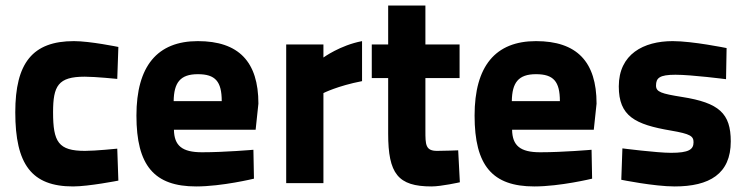

<svg xmlns="http://www.w3.org/2000/svg" viewBox="-20 -659 2697 691"><path d="M246 -511C97 -511 35 -432 35 -255C35 -67 94 12 243 12C299 12 406 -9 406 -9L402 -124C402 -124 324 -116 286 -116C190 -116 171 -148 171 -255C171 -350 189 -383 285 -383C323 -383 402 -375 402 -375L406 -490C406 -490 304 -511 246 -511Z M707 -111C635 -111 607 -135 606 -192H900L910 -286C910 -437 839 -511 692 -511C546 -511 471 -421 471 -243C471 -63 535 12 686 12C779 12 894 -16 894 -16L892 -120C892 -120 789 -111 707 -111ZM605 -295C606 -361 628 -392 692 -392C755 -392 778 -366 778 -295Z M1010 0H1144V-324C1144 -324 1195 -350 1283 -367V-511C1204 -496 1144 -452 1144 -452V-499H1010Z M1634 -378V-499H1511V-639H1377V-499H1318V-378H1377V-178C1377 -34 1412 12 1533 12C1568 12 1635 -3 1635 -3L1629 -118C1629 -118 1581 -116 1553 -116C1511 -116 1511 -139 1511 -189V-378Z M1924 -111C1852 -111 1824 -135 1823 -192H2117L2127 -286C2127 -437 2056 -511 1909 -511C1763 -511 1688 -421 1688 -243C1688 -63 1752 12 1903 12C1996 12 2111 -16 2111 -16L2109 -120C2109 -120 2006 -111 1924 -111ZM1822 -295C1823 -361 1845 -392 1909 -392C1972 -392 1995 -366 1995 -295Z M2595 -486C2595 -486 2473 -511 2401 -511C2296 -511 2207 -464 2207 -348C2207 -241 2265 -211 2395 -189C2465 -177 2476 -169 2476 -147C2476 -121 2459 -109 2395 -109C2344 -109 2220 -125 2220 -125L2216 -12C2216 -12 2334 12 2408 12C2533 12 2610 -33 2610 -150C2610 -251 2568 -289 2435 -310C2360 -322 2341 -328 2341 -351C2341 -378 2353 -390 2411 -390C2469 -390 2593 -374 2593 -374Z"/></svg>

Font: TitilliumText22L
Style: 999 wt
Weight: 900
Designer: Campivisivi
Foundry: Campivisivi
Version: 1.000